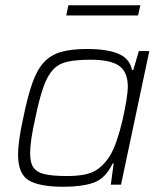

<svg xmlns="http://www.w3.org/2000/svg" viewBox="-20 -705 616 733"><path d="M223 8Q129 8 89 -17Q49 -42 49 -114Q49 -141 54 -176Q59 -211 69 -256Q85 -335 103 -386.5Q121 -438 147 -466.5Q173 -495 212.5 -506.5Q252 -518 312 -518Q388 -518 431.5 -500Q475 -482 484 -438H489L510 -510H550L442 0H403L414 -81H410Q383 -24 338.5 -8Q294 8 223 8ZM235 -33Q304 -33 337.5 -50Q371 -67 397 -106Q412 -129 425 -166.5Q438 -204 447.5 -245.5Q457 -287 462.5 -321.5Q468 -356 468 -373Q468 -430 435 -453.5Q402 -477 326 -477Q272 -477 238 -469.5Q204 -462 182.5 -439Q161 -416 145.5 -372Q130 -328 115 -255Q105 -211 100 -177.5Q95 -144 95 -120Q95 -83 108.5 -64.5Q122 -46 153 -39.5Q184 -33 235 -33ZM233 -646 241 -685H516L507 -646Z"/></svg>

Font: Saira ExtraLight
Style: Italic
Weight: 200
Italic angle: -12°
Designer: Hector Gatti with collaboration of the Omnibus-Type team
Foundry: Omnibus-Type
Version: Version 1.100; ttfautohint (v1.8.3)